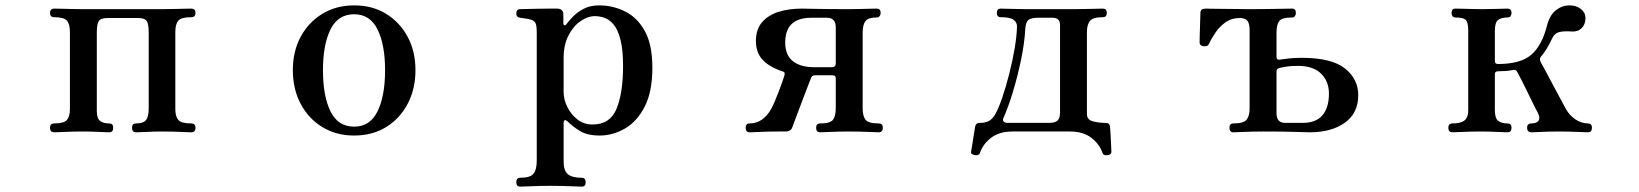

<svg xmlns="http://www.w3.org/2000/svg" viewBox="-20 -492 6094 714"><path d="M182 0Q166 0 166 -17Q166 -33 182 -33Q218 -33 229 -46Q240 -59 240 -87V-373Q240 -402 229 -415Q218 -428 182 -428Q166 -428 166 -444Q166 -460 182 -460Q189 -460 208 -459.5Q227 -459 250 -458.5Q273 -458 290 -458H582Q599 -458 622 -458.5Q645 -459 664.5 -459.5Q684 -460 691 -460Q707 -460 707 -444Q707 -428 691 -428Q654 -428 643 -415Q632 -402 632 -373V-87Q632 -59 643 -46Q654 -33 691 -33Q707 -33 707 -17Q707 0 691 0Q684 0 664.5 -1Q645 -2 622 -2.5Q599 -3 582 -3Q557 -3 527 -1.5Q497 0 486 0Q471 0 471 -17Q471 -33 486 -33Q513 -33 523 -45.5Q533 -58 533 -89V-371Q533 -403 525.5 -414Q518 -425 493 -425H380Q355 -425 347.5 -414Q340 -403 340 -371V-79Q340 -52 352 -42.5Q364 -33 386 -33Q401 -33 401 -17Q401 0 386 0Q376 0 346 -1.5Q316 -3 290 -3Q273 -3 250 -2.5Q227 -2 208 -1Q189 0 182 0Z M1297 12Q1230 12 1178.5 -19.5Q1127 -51 1098 -106Q1069 -161 1069 -231Q1069 -301 1098 -355Q1127 -409 1178.5 -440.5Q1230 -472 1297 -472Q1365 -472 1416 -440.5Q1467 -409 1496 -355Q1525 -301 1525 -231Q1525 -161 1496 -106Q1467 -51 1416 -19.5Q1365 12 1297 12ZM1297 -21Q1356 -21 1384 -78Q1412 -135 1412 -231Q1412 -326 1384 -382.5Q1356 -439 1297 -439Q1237 -439 1209 -382.5Q1181 -326 1181 -231Q1181 -135 1209 -78Q1237 -21 1297 -21Z M1915 202Q1900 202 1900 186Q1900 169 1915 169Q1952 169 1964 154Q1976 139 1976 106V-373Q1976 -400 1970 -408.5Q1964 -417 1950 -420Q1944 -422 1932 -423.5Q1920 -425 1914 -426Q1900 -428 1900 -442Q1900 -458 1915 -458Q1918 -458 1937 -458.5Q1956 -459 1980 -459.5Q2004 -460 2024.5 -460Q2045 -460 2051 -460Q2075 -460 2075 -438V-406Q2075 -399 2079 -398Q2083 -397 2087 -403Q2095 -414 2111 -430.5Q2127 -447 2151 -459.5Q2175 -472 2208 -472Q2259 -472 2304.5 -449.5Q2350 -427 2378 -376.5Q2406 -326 2406 -240Q2406 -151 2377.5 -95.5Q2349 -40 2304 -14Q2259 12 2210 12Q2164 12 2136.5 -5Q2109 -22 2090 -41Q2083 -47 2079.5 -44.5Q2076 -42 2076 -36V109Q2076 142 2091.5 155.5Q2107 169 2143 169Q2158 169 2158 186Q2158 202 2143 202Q2136 202 2114.5 201Q2093 200 2068 199.5Q2043 199 2026 199Q2009 199 1986 199.5Q1963 200 1943 201Q1923 202 1915 202ZM2184 -29Q2249 -29 2273 -88Q2297 -147 2297 -246Q2297 -307 2287.5 -344Q2278 -381 2262.5 -400Q2247 -419 2228.5 -425.5Q2210 -432 2192 -432Q2166 -432 2139 -413.5Q2112 -395 2094 -360Q2076 -325 2076 -277V-150Q2076 -122 2089.5 -94.5Q2103 -67 2127 -48Q2151 -29 2184 -29Z M2768 0Q2753 0 2753 -17Q2753 -33 2768 -33Q2817 -33 2848 -87Q2853 -96 2860.5 -113.5Q2868 -131 2875.5 -150.5Q2883 -170 2889 -187Q2895 -204 2897 -211Q2900 -223 2894 -225Q2842 -242 2816.5 -269Q2791 -296 2791 -340Q2791 -383 2814 -409.5Q2837 -436 2875.5 -448Q2914 -460 2962 -460Q2976 -460 3016.5 -459Q3057 -458 3137 -458Q3154 -458 3175 -458.5Q3196 -459 3214.5 -459.5Q3233 -460 3240 -460Q3255 -460 3255 -444Q3255 -437 3251 -432Q3247 -427 3240 -427Q3209 -427 3198.5 -413.5Q3188 -400 3188 -371V-89Q3188 -61 3198.5 -47Q3209 -33 3247 -33Q3263 -33 3263 -17Q3263 0 3247 0Q3240 0 3220 -1Q3200 -2 3177 -2.5Q3154 -3 3137 -3Q3120 -3 3097.5 -2.5Q3075 -2 3056 -1Q3037 0 3030 0Q3015 0 3015 -17Q3015 -33 3030 -33Q3068 -33 3078 -47Q3088 -61 3088 -89V-201Q3088 -212 3076 -212H3012Q3004 -212 3001 -209.5Q2998 -207 2996 -202Q2994 -197 2986.5 -177.5Q2979 -158 2969 -132Q2959 -106 2949.5 -80.5Q2940 -55 2933 -36.5Q2926 -18 2925 -15Q2918 -3 2903 -3H2873Q2856 -3 2834.5 -2.5Q2813 -2 2794.5 -1Q2776 0 2768 0ZM3008 -242H3073Q3088 -242 3088 -256V-390Q3088 -426 3055 -426H2997Q2900 -426 2900 -334Q2900 -287 2928.5 -264.5Q2957 -242 3008 -242Z M3605 85Q3599 84 3594.5 80.5Q3590 77 3591 73Q3592 69 3595 49.5Q3598 30 3601.5 8.5Q3605 -13 3606 -20Q3609 -35 3623 -35Q3646 -35 3659 -43Q3672 -51 3681 -67Q3694 -90 3707.5 -130Q3721 -170 3733 -217Q3745 -264 3753 -310.5Q3761 -357 3762 -394Q3762 -409 3749 -418.5Q3736 -428 3702 -428Q3687 -428 3687 -444Q3687 -460 3702 -460Q3713 -460 3739 -459Q3765 -458 3795 -458H3977Q4006 -458 4038.5 -459Q4071 -460 4081 -460Q4096 -460 4096 -444Q4096 -428 4081 -428Q4045 -428 4033.5 -414.5Q4022 -401 4022 -372V-68Q4022 -47 4043.5 -41Q4065 -35 4091 -35Q4107 -35 4108 -20Q4109 -13 4110 9Q4111 31 4112 50.5Q4113 70 4113 73Q4113 83 4099 85Q4083 87 4080 77Q4069 44 4038.5 20.5Q4008 -3 3959 -3H3745Q3696 -3 3665.5 20.5Q3635 44 3624 77Q3621 87 3605 85ZM3726 -35H3881Q3904 -35 3913 -44Q3922 -53 3922 -74V-399Q3922 -426 3894 -426H3841Q3816 -426 3805.5 -418.5Q3795 -411 3793 -387Q3790 -332 3777 -269.5Q3764 -207 3746.5 -149.5Q3729 -92 3711 -52Q3708 -45 3712.5 -40Q3717 -35 3726 -35Z M4567 0Q4552 0 4552 -17Q4552 -33 4567 -33Q4605 -33 4616 -47Q4627 -61 4627 -89V-380Q4627 -404 4619 -414.5Q4611 -425 4590 -425Q4560 -425 4538 -409.5Q4516 -394 4500.5 -371.5Q4485 -349 4476 -329Q4471 -318 4456 -320Q4441 -322 4441 -334Q4441 -339 4441.5 -361.5Q4442 -384 4443 -408Q4444 -432 4444 -442Q4444 -453 4449 -456.5Q4454 -460 4465 -460Q4467 -460 4486 -459.5Q4505 -459 4531 -459Q4557 -459 4581 -458.5Q4605 -458 4617 -458Q4679 -458 4726.5 -459Q4774 -460 4785 -460Q4799 -460 4799 -444Q4799 -437 4795.5 -432Q4792 -427 4785 -427Q4747 -427 4737 -413.5Q4727 -400 4727 -371V-280Q4727 -269 4738 -270Q4746 -271 4767.5 -274Q4789 -277 4820 -277Q4932 -277 4981.5 -237.5Q5031 -198 5031 -138Q5031 -71 4981 -35.5Q4931 0 4851 0Q4837 0 4797 -1.5Q4757 -3 4677 -3Q4660 -3 4637 -2.5Q4614 -2 4594.5 -1Q4575 0 4567 0ZM4759 -35H4824Q4874 -35 4898 -63.5Q4922 -92 4922 -144Q4922 -190 4892.5 -218.5Q4863 -247 4807 -247Q4781 -247 4765 -244.5Q4749 -242 4741 -240Q4735 -239 4731 -236Q4727 -233 4727 -226V-71Q4727 -35 4759 -35Z M5381 0Q5366 0 5366 -17Q5366 -33 5381 -33Q5413 -33 5426.5 -44.5Q5440 -56 5440 -81V-379Q5440 -405 5432.5 -416Q5425 -427 5392 -427Q5385 -427 5381.5 -432Q5378 -437 5378 -444Q5378 -460 5392 -460Q5400 -460 5418 -459.5Q5436 -459 5457 -458.5Q5478 -458 5495 -458Q5521 -458 5548 -459Q5575 -460 5586 -460Q5601 -460 5601 -444Q5601 -437 5597.5 -432Q5594 -427 5586 -427Q5564 -427 5551.5 -418Q5539 -409 5539 -377V-265Q5539 -254 5551 -254Q5634 -254 5674 -288Q5714 -322 5733 -397Q5743 -436 5766 -454Q5789 -472 5817 -472Q5842 -472 5859 -458.5Q5876 -445 5876 -425Q5876 -401 5861.5 -387Q5847 -373 5824 -375Q5792 -377 5776 -372Q5760 -367 5752 -349Q5732 -306 5711 -282Q5703 -274 5710 -260Q5715 -252 5728 -227.5Q5741 -203 5756.5 -173.5Q5772 -144 5785.5 -119.5Q5799 -95 5803 -87Q5817 -62 5839.5 -47.5Q5862 -33 5885 -33Q5900 -33 5900 -17Q5900 0 5885 0Q5878 0 5858.5 -1Q5839 -2 5816.5 -2.5Q5794 -3 5777 -3Q5760 -3 5739 -2.5Q5718 -2 5700 -1Q5682 0 5675 0Q5659 0 5659 -17Q5659 -33 5675 -33Q5695 -33 5701.5 -43.5Q5708 -54 5700 -70Q5697 -75 5686.5 -96Q5676 -117 5663 -144Q5650 -171 5638.5 -193.5Q5627 -216 5623 -223Q5618 -234 5607 -232Q5594 -229 5580 -228Q5566 -227 5551 -227Q5539 -227 5539 -216V-83Q5539 -52 5551.5 -42.5Q5564 -33 5586 -33Q5601 -33 5601 -17Q5601 0 5586 0Q5575 0 5545.5 -1.5Q5516 -3 5490 -3Q5473 -3 5450 -2.5Q5427 -2 5407.5 -1Q5388 0 5381 0Z"/></svg>

Font: Zen Old Mincho
Style: Bold
Weight: 700
Designer: Yoshimichi Ohira
Foundry: Positype
Version: Version 1.500